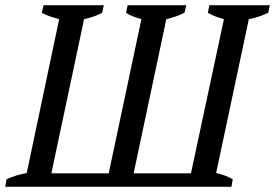

<svg xmlns="http://www.w3.org/2000/svg" viewBox="-40 -720 1060 740"><path d="M452 -700H678L671 -671Q656 -663 637 -656.5Q618 -650 601 -646L475 -52H696L823 -646Q806 -651 790 -657Q774 -663 761 -671L767 -700H1000L994 -671Q977 -663 958.5 -656.5Q940 -650 919 -646L793 -53Q811 -49 827.5 -43Q844 -37 857 -29L852 0H-20L-15 -29Q25 -47 63 -53L188 -646Q170 -651 152 -657Q134 -663 121 -671L128 -700H360L354 -671Q340 -663 322.5 -657Q305 -651 284 -646L158 -52H379L505 -646Q488 -651 472 -657Q456 -663 446 -671Z"/></svg>

Font: PTSerifItalic
Style: Italic
Weight: 400
Italic angle: -12°
Designer: A.Korolkova, O.Umpeleva, V.Yefimov
Foundry: ParaType Ltd
Version: Version 1.000W OFL